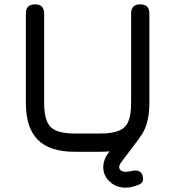

<svg xmlns="http://www.w3.org/2000/svg" viewBox="-20 -698 806 883"><path d="M443 0C443 0 443 0 443 0C519.5 0 576 -18.5 612.5 -55C649 -91.5 667 -147.5 667 -224C667 -224 667 -636 667 -636C667 -636 667 -636 667 -636C667 -650 663.5 -660.5 656.5 -667.5C649.5 -674.5 639 -678 625 -678C625 -678 625 -678 625 -678C611 -678 600.5 -674.5 593.5 -667.5C586.5 -660.5 583 -650 583 -636C583 -636 583 -224 583 -224C583 -224 583 -224 583 -224C583 -188.5 579 -160.5 570.5 -140C562 -119.5 547.5 -105.5 527 -97C506.5 -88.5 478.5 -84 443 -84C443 -84 323 -84 323 -84C323 -84 323 -84 323 -84C287.5 -84 259.5 -88.5 239 -97C218.5 -105.5 204.5 -119.5 196 -140C187.5 -160.5 183 -188.5 183 -224C183 -224 183 -636 183 -636C183 -636 183 -636 183 -636C183 -650 179.5 -660.5 172.5 -667.5C165.5 -674.5 155 -678 141 -678C141 -678 141 -678 141 -678C127 -678 116.5 -674.5 109.5 -667.5C102.5 -660.5 99 -650 99 -636C99 -636 99 -224 99 -224C99 -224 99 -224 99 -224C99 -147.5 117.5 -91.5 154 -55C190.5 -18.5 246.5 0 323 0C323 0 443 0 443 0ZM558 165C569 165 580 163.5 591 160.5C601.5 158 611.5 154.5 621 150C621 150 621 150 621 150C627.5 147 632 143 634.5 138.5C637 134 638 129.5 638 125C638 125 638 125 638 125C638 115 635.5 106 630 98C624.5 90 614.5 86 600 86C600 86 600 86 600 86C598 86 596 86 594 86.5C592 87 589.5 87.5 587 88C587 88 587 88 587 88C583 88.5 579 89.5 575 90.5C570.5 91.5 565 92 558 92C558 92 558 92 558 92C549 92 542 90 536.5 86C531 82 528 77 528 71C528 71 528 71 528 71C528 64.5 531.5 56 539 46C539 46 616 -56 616 -56C616 -56 616 -56 616 -56C622.5 -64.5 626 -72.5 626 -80C626 -80 626 -80 626 -80C626 -90 621 -98.5 611.5 -105.5C601.5 -112.5 592.5 -116 585 -116C585 -116 585 -116 585 -116C581 -116 576.5 -115 572 -112.5C567.5 -110 562.5 -106 558 -100C558 -100 480 3 480 3C480 3 480 3 480 3C463.5 25 455 47.5 455 71C455 71 455 71 455 71C455 97.5 465 119.5 485 137.5C504.5 156 529 165 558 165C558 165 558 165 558 165Z"/></svg>

Font: Jura-Fortis-Bold
Style: Bold
Weight: 500
Designer: Daniel Johnson, Alexei Vanyashin, Mirko Velimirovic
Foundry: Daniel Johnson
Version: ""